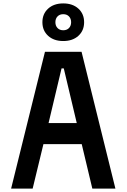

<svg xmlns="http://www.w3.org/2000/svg" viewBox="-20 -1103 740 1123"><path d="M45 0 243 -800H457L655 0H520L458 -260H234L171 0ZM340 -703 264 -383H429L353 -703ZM350 -863Q295 -863 261.5 -893.5Q228 -924 228 -973Q228 -1022 261.5 -1052.5Q295 -1083 350 -1083Q405 -1083 438.5 -1052.5Q472 -1022 472 -973Q472 -924 438.5 -893.5Q405 -863 350 -863ZM350 -926Q371 -926 383.5 -939Q396 -952 396 -973Q396 -994 383.5 -1007Q371 -1020 350 -1020Q329 -1020 316.5 -1007Q304 -994 304 -973Q304 -952 316.5 -939Q329 -926 350 -926Z"/></svg>

Font: Martian Mono Medium
Style: Regular
Weight: 500
Monospace: yes
Designer: Roman Shamin
Foundry: Evil Martians
Version: Version 1.000; ttfautohint (v1.8.4.7-5d5b)